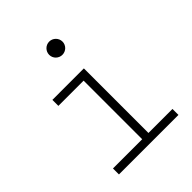

<svg xmlns="http://www.w3.org/2000/svg" viewBox="-205 -870 996 996"><g transform="rotate(-45 293.0 -371.5)"><path d="M89.8 0H526.4V-43.9H350.1V-517.6H119.1V-473.6H304.2V-43.9H89.8ZM321.3 -646C348.1 -646 370.1 -667.5 370.1 -694.3C370.1 -721.2 348.1 -743.2 321.3 -743.2C294.4 -743.2 272.5 -721.2 272.5 -694.3C272.5 -667.5 294.4 -646 321.3 -646Z"/></g></svg>

Font: Cascadia Code PL ExtraLight
Style: Regular
Weight: 200
Monospace: yes
Designer: Aaron Bell
Foundry: Saja Typeworks
Version: Version 2404.023